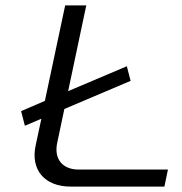

<svg xmlns="http://www.w3.org/2000/svg" viewBox="-20 -690 674 710"><path d="M58 -279 72 -225 133 -251 112 -153C92 -62 145 0 241 0H588L601 -63H271C211 -63 178 -102 192 -164L218 -287L463 -391L449 -445L232 -353L299 -670H221L146 -317Z"/></svg>

Font: LT Wave Light
Style: Italic
Weight: 300
Designer: Daniel Lyons
Version: Version 2.5 (Glyphs App)